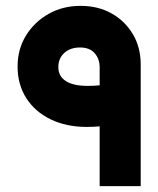

<svg xmlns="http://www.w3.org/2000/svg" viewBox="-20 -635 540 655"><path d="M320 0V-204Q310 -203 298.5 -202.5Q287 -202 276 -202Q206 -202 152.5 -228Q99 -254 69.5 -300.5Q40 -347 40 -408Q40 -467 68.5 -513.5Q97 -560 145.5 -587.5Q194 -615 255 -615Q315 -615 361 -589Q407 -563 433.5 -518Q460 -473 460 -415V0ZM320 -344V-405Q320 -434 303 -453.5Q286 -473 253 -473Q220 -473 199.5 -454.5Q179 -436 179 -406Q179 -375 204.5 -358.5Q230 -342 279 -342Q290 -342 301 -342.5Q312 -343 320 -344Z"/></svg>

Font: Reem Kufi Fun
Style: Regular
Weight: 400
Designer: Khaled Hosny
Version: Version 1.005